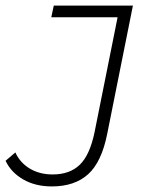

<svg xmlns="http://www.w3.org/2000/svg" viewBox="-27 -664 523 689"><path d="M-7 -87 28 -117Q45 -80 80 -59Q115 -38 162 -38Q223 -38 259 -72.5Q295 -107 312 -188L395 -602H157L166 -644H450L358 -185Q338 -83 289.5 -39Q241 5 159 5Q100 5 56.5 -20Q13 -45 -7 -87Z"/></svg>

Font: Montserrat Ace
Style: Light Italic
Weight: 300
Italic angle: -11.3°
Designer: Julieta Ulanovsky
Foundry: Julieta Ulanovsky
Version: Version 1